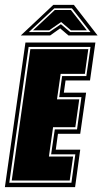

<svg xmlns="http://www.w3.org/2000/svg" viewBox="-46 -765 419 785"><path d="M-26 0 58 -591H344L322 -436H222L215 -386H306L282 -218H191L182 -153H282L261 0ZM-8 -18H246L262 -134H163L178 -236H269L287 -368H196L208 -454H307L324 -573H71ZM2 -27 78 -564H315L301 -463H202L187 -359H278L262 -245H171L154 -125H253L239 -27ZM39 -620 172 -745H256L353 -620H234L200 -649L159 -620ZM72 -634H156L203 -666L241 -634H324L248 -731H176ZM89 -641 178 -724H244L309 -641H244L204 -675L155 -641Z"/></svg>

Font: Alumni Sans Collegiate One SC
Style: Italic
Weight: 400
Italic angle: -8°
Designer: Robert E. Leuschke
Foundry: Robert E. Leuschke
Version: Version 1.100